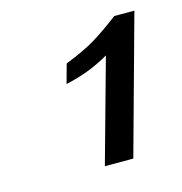

<svg xmlns="http://www.w3.org/2000/svg" viewBox="-63 -745 429 453"><g transform="rotate(-15 151.5 -518.5)"><path d="M103.3 -560.7 116.2 -607.5Q163.1 -626 189.9 -642.3Q216.8 -658.6 253.5 -686.5H302.7L209.9 -350H140.4L210.4 -601.8Q189.2 -589.2 162.7 -578.5Q136.2 -567.9 103.3 -560.7Z"/></g></svg>

Font: Playfair Micro SmCond SmLight
Style: Italic
Weight: 360
Width: 4
Italic angle: -15.6°
Designer: Claus Eggers Sørensen
Foundry: Claus Eggers Sørensen
Version: Version 2.203;Glyphs 3.3 (3326)